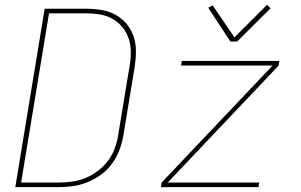

<svg xmlns="http://www.w3.org/2000/svg" viewBox="-20 -771 1240 791"><path d="M223 0H43L164 -735H337Q369 -735 400 -729.5Q431 -724 457 -709.5Q483 -695 502 -672Q521 -649 530.5 -620.5Q540 -592 540 -560Q540 -528 535 -496L488 -212Q483 -182 472 -153Q461 -124 442.5 -98Q424 -72 397.5 -52.5Q371 -33 342 -21Q313 -9 283 -4.5Q253 0 223 0ZM223 -19Q251 -19 278.5 -23Q306 -27 333 -38Q360 -49 384 -67.5Q408 -86 425.5 -109.5Q443 -133 453 -160.5Q463 -188 467 -215L514 -500Q519 -528 519 -556.5Q519 -585 510.5 -611Q502 -637 485 -658Q468 -679 445 -692.5Q422 -706 394 -711Q366 -716 337 -716H182L67 -19ZM643 0 646 -19 1103 -501H726L729 -520H1131L1128 -501L671 -19H1048L1045 0ZM929 -600 838 -739 856 -749 946 -617 1080 -751 1095 -737 957 -600Z"/></svg>

Font: Iosevka Aile Thin Oblique
Style: Regular
Weight: 100
Italic angle: -9°
Designer: Belleve Invis
Foundry: Belleve Invis
Version: Version 31.1.0; ttfautohint (v1.8.4)